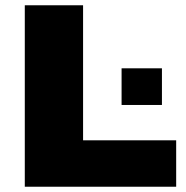

<svg xmlns="http://www.w3.org/2000/svg" viewBox="-20 -708 707 728"><path d="M74 0H648V-176H295V-688H74ZM441 -310H594V-449H441Z"/></svg>

Font: Archivo Black
Style: Regular
Weight: 900
Designer: Hector Gatti
Foundry: Omnibus-Type
Version: Version 2.001